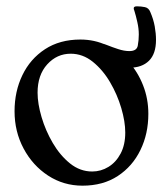

<svg xmlns="http://www.w3.org/2000/svg" viewBox="-20 -576 515 607"><path d="M240.8 11Q180.8 11 132 -20.9Q83.2 -52.8 54.6 -106.4Q26 -160 26 -224.2Q26 -287 50.8 -338.4Q75.5 -389.8 122.2 -420.4Q169 -451 234.2 -451Q279.2 -451 318.2 -432.5Q357.2 -414 386.5 -381.2Q415.8 -348.5 432.4 -306.1Q449 -263.8 449 -216Q449 -153.2 424 -101.8Q399 -50.2 352.4 -19.6Q305.8 11 240.8 11ZM271.5 -33.8Q299 -33.8 322.9 -48.4Q346.8 -63 361.4 -90.6Q376 -118.2 376 -157Q376 -191.5 363.4 -234.4Q350.8 -277.2 327.9 -316.2Q305 -355.2 273.2 -380.8Q241.5 -406.2 203.5 -406.2Q160 -406.2 129.4 -372.6Q98.8 -339 98.8 -283Q98.8 -248.5 111.4 -205.8Q124 -163 146.9 -123.9Q169.8 -84.8 201.5 -59.2Q233.2 -33.8 271.5 -33.8ZM227.2 -440Q237.2 -440 257.2 -440Q277.2 -440 292.2 -440Q302.2 -440 318.4 -433.5Q334.5 -427 353.5 -420.8Q372.5 -414.5 389 -414.5Q412.5 -414.5 415.6 -431.8Q418.8 -449 418.8 -467Q418.8 -486 414.2 -506Q409.8 -526 404.8 -542Q402.8 -546 402.8 -550Q402.8 -556 412.8 -556Q425.8 -556 438 -553.5Q450.2 -551 455.2 -538Q465.2 -515 469.2 -492.5Q473.2 -470 473.2 -450Q473.2 -405.8 451 -383.9Q428.8 -362 389.8 -362Q364.2 -362 334.6 -374.2Q305 -386.5 277 -405Q249 -423.5 227.2 -440Z"/></svg>

Font: Young Serif Light
Style: Regular
Weight: 300
Designer: Bastien Sozeau
Foundry: NBR — Bastien Sozeau
Version: Version 5.001